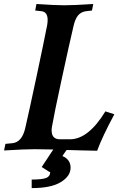

<svg xmlns="http://www.w3.org/2000/svg" viewBox="-38 -754 595 964"><path d="M171.4 84.5 229.5 -3.4Q158.7 -4.9 135.3 -4.9Q86.9 -4.9 -17.6 1.5L-10.7 -31.7L25.4 -35.2Q72.3 -41 88.4 -109.4Q106.9 -189 145 -367.9Q183.1 -546.9 198.7 -627.4Q201.2 -640.6 201.2 -653.8Q201.2 -694.3 169.9 -697.8L138.7 -701.2L145 -733.9Q238.3 -727.5 284.7 -727.5Q334 -727.5 430.2 -733.9L423.8 -701.2L394.5 -697.8Q369.6 -694.8 354.5 -677.2Q339.4 -659.7 331.1 -623Q310.5 -535.6 272 -357.7Q233.4 -179.7 222.7 -116.7Q221.2 -108.4 221.2 -99.6Q221.2 -54.7 262.7 -54.7H313.5Q405.3 -54.7 491.2 -194.8L536.1 -180.2Q476.1 -68.8 449.7 2.9Q419.4 2 366.9 1Q314.5 0 296.4 -1Q293.9 2.4 287.1 12.2Q280.3 22 275.4 29.3Q316.4 46.9 316.4 87.9Q316.4 130.4 267.3 160.4Q218.3 190.4 121.1 190.4V147.5Q175.3 147.5 194.6 139.2Q213.9 130.9 213.9 110.8Q213.9 108.9 211.9 108.9Q210.9 108.9 210.4 109.4Z"/></svg>

Font: Flanker
Style: Bold Italic
Weight: 700
Italic angle: -12°
Designer: Flanker
Version: Version 2.000